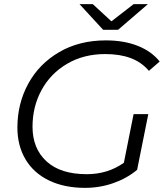

<svg xmlns="http://www.w3.org/2000/svg" viewBox="-20 -901 813 927"><path d="M137 -289Q137 -184 204.5 -122Q272 -60 399 -60Q500 -60 578 -115L625 -350H696L642 -81Q593 -40 527.5 -17Q462 6 391 6Q290 6 216 -30Q142 -66 103 -132Q64 -198 64 -285Q64 -401 116.5 -497Q169 -593 266 -649.5Q363 -706 491 -706Q579 -706 645.5 -679.5Q712 -653 751 -604L699 -559Q663 -601 611 -620.5Q559 -640 488 -640Q384 -640 304 -593Q224 -546 180.5 -466Q137 -386 137 -289ZM694 -881 550 -757H478L364 -881H428L518 -798L625 -881Z"/></svg>

Font: Idrija
Style: Italic
Weight: 400
Italic angle: -11.3°
Designer: Julieta Ulanovsky
Foundry: Julieta Ulanovsky
Version: Version 7.200